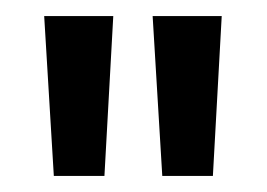

<svg xmlns="http://www.w3.org/2000/svg" viewBox="-20 -816 332 239"><path d="M47 -597 35 -796H121L110 -597ZM182 -597 170 -796H256L245 -597Z"/></svg>

Font: SVN-Poppins
Style: Regular
Weight: 400
Designer: Ninad Kale (Devanagari), Jonny Pinhorn (Latin)
Foundry: Indian Type Foundry
Version: Version 3.002 2017